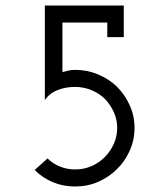

<svg xmlns="http://www.w3.org/2000/svg" viewBox="-20 -670 583 698"><path d="M405 -55Q434 -83 451.5 -122Q469 -161 469 -205Q469 -249 451.5 -287.5Q434 -326 405 -355Q376 -383 336.5 -399.5Q297 -416 254 -416Q241 -416 229.5 -413.5Q218 -411 207 -408V-588H370V-535H430V-650H143V-306Q160 -331 189 -342.5Q218 -354 253 -354Q284 -354 312 -342.5Q340 -331 361 -311Q381 -290 393.5 -263Q406 -236 406 -205Q406 -174 393.5 -146.5Q381 -119 361 -99Q340 -78 312.5 -66Q285 -54 253 -54Q224 -54 198 -64.5Q172 -75 153 -94L106 -52Q135 -23 172.5 -7.5Q210 8 253 8Q298 8 337 -9Q376 -26 405 -55Z"/></svg>

Font: Josefin Slab Thin SemiBold
Style: Regular
Weight: 600
Version: Version 2.000